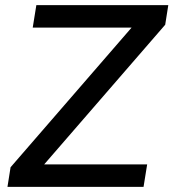

<svg xmlns="http://www.w3.org/2000/svg" viewBox="-20 -725 673 745"><path d="M9 0 21 -76 521 -653 523 -618H107L121 -705H633L621 -629L121 -52L119 -87H551L537 0Z"/></svg>

Font: Nunito Sans 12pt SemiBold
Style: Italic
Weight: 600
Italic angle: -9°
Designer: Vernon Adams
Foundry: Vernon Adams
Version: Version 3.101;gftools[0.9.27]